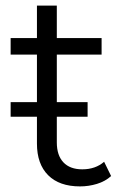

<svg xmlns="http://www.w3.org/2000/svg" viewBox="-20 -661 447 686"><path d="M266 5Q192 5 152 -35Q112 -75 112 -148V-641H183V-152Q183 -106 206.5 -81Q230 -56 274 -56Q321 -56 352 -83L377 -32Q356 -13 326.5 -4Q297 5 266 5ZM18 -466V-525H343V-466ZM18 -244V-296H293V-244Z"/></svg>

Font: Montserrat Thin
Style: Regular
Weight: 400
Version: Version 9.000